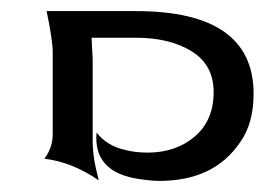

<svg xmlns="http://www.w3.org/2000/svg" viewBox="-20 -326 477 346"><path d="M64 -306H225Q437 -306 437 -157Q437 -104 413 -70Q366 0 267 0Q249 0 221 -5Q148 -20 154 -87Q173 -63 205 -56Q223 -51 246 -51Q297 -51 331 -80Q365 -109 365 -160Q365 -209 325.5 -233.5Q286 -258 225 -258H145L147 -219V-74Q147 -55 150 -37Q151 -29 158 -1Q110 -34 60 -40Q75 -60 75 -84V-232Q75 -253 64 -306Z"/></svg>

Font: RIT Indira
Style: Bold
Weight: 700
Designer: Sudheer S
Version: 0.9